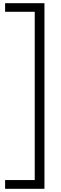

<svg xmlns="http://www.w3.org/2000/svg" viewBox="-20 -982 382 1205"><path d="M228 -962V-908H12V-962ZM259 -962V203H198V-962ZM228 148V203H12V148Z"/></svg>

Font: Matangi
Style: Regular
Weight: 400
Designer: Prashant Pant
Foundry: The Graphic Ant
Version: Version 3.002